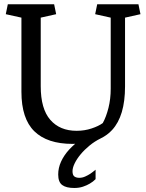

<svg xmlns="http://www.w3.org/2000/svg" viewBox="-20 -681 703 923"><path d="M175.8 -266.6Q175.8 -157.7 221.7 -105Q267.6 -52.2 348.1 -52.2Q386.7 -52.2 420.4 -63.5Q454.1 -74.7 474.1 -89.4Q490.7 -119.6 501.5 -162.6Q512.2 -205.6 512.2 -254.4V-596.2L437.5 -612.8L447.3 -660.6H645.5L655.3 -612.8L581.1 -596.2V-265.6Q581.1 -123.5 519 -56.2Q496.1 -31.2 463.9 -15.6Q435.1 -1.5 410.4 18.8Q385.7 39.1 367.7 60.8Q349.6 82.5 339.1 104Q328.6 125.5 328.6 142.1Q328.6 160.6 337.4 167.2Q346.2 173.8 361.3 173.8Q375.5 173.8 389.2 167.7Q402.8 161.6 414.1 154.3Q426.8 145.5 439.5 134.8V180.2Q427.7 192.4 411.6 201.7Q397.9 210 379.2 216.3Q360.4 222.7 336.9 222.7Q298.3 222.7 279.1 208.5Q259.8 194.3 259.8 157.7Q259.8 126.5 273.2 96.7Q286.6 66.9 311.5 39.1Q325.2 24.4 341.3 10.3Q335 10.7 328.6 10.7Q207 10.7 145 -50Q83 -110.8 83 -239.7V-596.2L7.8 -612.8L17.6 -660.6H240.2L250 -612.8L175.8 -596.2Z"/></svg>

Font: Noticia Text
Style: Regular
Weight: 400
Designer: JM Sole
Foundry: JM Sole
Version: Version 1.003